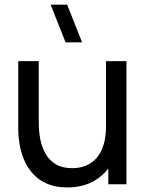

<svg xmlns="http://www.w3.org/2000/svg" viewBox="-20 -808 644 842"><path d="M267.5 -622.5 202 -787.5H274.5L340 -622.5ZM275 14Q223 14 185.8 -2.5Q148.5 -19 124 -46.5Q99.5 -74 85.5 -107.5Q71.5 -141 65.8 -176Q60 -211 60 -241.5V-540H150V-269.5Q150 -231.5 157 -196Q164 -160.5 180.8 -132Q197.5 -103.5 225.8 -87Q254 -70.5 296.5 -70.5Q330 -70.5 357.5 -82Q385 -93.5 404.5 -116.2Q424 -139 434.5 -174Q445 -209 445 -255.5V-540H534.5V0H455V-69.5Q430.5 -37 396 -16.5Q344.5 14 275 14Z"/></svg>

Font: Cns Manrope Med
Style: Regular
Weight: 500
Designer: Mikhail Sharanda
Foundry: Mikhail Sharanda
Version: Version 4.504